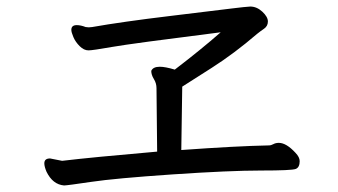

<svg xmlns="http://www.w3.org/2000/svg" viewBox="-20 -627 1040 590"><path d="M176.8 -57.1Q142.1 -60.1 123 -99.1Q116.2 -115.2 116.2 -125Q116.2 -140.1 133.8 -140.1L170.9 -132.8Q265.1 -144 462.9 -161.1L460.9 -356Q460.9 -371.1 452.9 -384Q444.8 -397 444.8 -409.2Q450.2 -421.9 471.2 -421.9Q487.8 -421.9 517.1 -413.1Q598.1 -475.1 658.2 -527.8Q383.8 -493.2 324 -482.7Q264.2 -472.2 252 -472.2Q237.8 -472.2 224.9 -485.1Q211.9 -498 205.6 -512.9Q199.2 -527.8 199.2 -535.2Q199.2 -549.8 215.8 -549.8Q228 -549.8 243.2 -543.9L252.9 -543L263.2 -543.9Q355 -560.1 504.4 -578.1Q653.8 -596.2 693.4 -601.1Q732.9 -606 749 -606.9Q769 -606.9 786.1 -591.1Q803.2 -575.2 803.2 -561Q803.2 -546.9 791.5 -538.8Q779.8 -530.8 770 -522.9Q700.2 -462.9 630.6 -418.5Q561 -374 540 -360.8L537.1 -166Q706.1 -178.2 806.2 -180.2Q813 -180.2 820.1 -184.1Q827.1 -188 836.9 -188Q859.9 -188 888.2 -157.2Q900.9 -144 900.9 -131.8Q900.9 -112.8 888.9 -107.9Q877 -103 782 -103Q687 -103 510.5 -91.1Q334 -79.1 260 -68.1Q186 -57.1 176.8 -57.1Z"/></svg>

Font: LXGW WenKai Screen
Style: Regular
Weight: 400
Designer: LXGW / Fontworks Inc.
Foundry: LXGW / Fontworks Inc.
Version: Version 1.510;January 18,2025